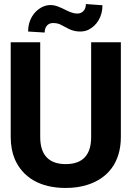

<svg xmlns="http://www.w3.org/2000/svg" viewBox="-20 -920 656 950"><path d="M33 -242C33 -201 40 -164 53 -133C92 -43 177 10 305 10C344 10 381 5 414 -6C511 -37 578 -114 578 -242V-711H431V-242C431 -154 390 -108 305 -108C221 -108 179 -154 179 -242V-711H33ZM119 -764 201 -759C201 -786 216 -806 242 -806C255 -806 266 -804 276 -800C307 -786 331 -764 376 -764C392 -764 407 -767 420 -774C458 -794 487 -836 487 -894L405 -900C405 -873 389 -853 363 -853C337 -853 317 -865 298 -874C278 -883 257 -895 229 -895C214 -895 200 -891 186 -884C148 -864 119 -821 119 -764Z"/></svg>

Font: Asimov Pro
Style: Bd
Weight: 700
Designer: Google
Version: Version 2.000980; 2014